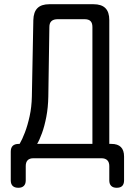

<svg xmlns="http://www.w3.org/2000/svg" viewBox="-20 -750 640 910"><path d="M67 140Q49 140 40 131Q31 122 31 105V-31Q31 -50 40.5 -59Q50 -68 69 -68H73Q85 -88 98 -122Q111 -156 120.5 -199.5Q130 -243 131 -292L138 -655Q139 -693 157.5 -711.5Q176 -730 214 -730H423Q461 -730 479.5 -711.5Q498 -693 498 -655V-68H508Q538 -68 553 -53Q568 -38 568 -8V105Q568 122 559.5 131Q551 140 533 140Q516 140 507 131Q498 122 498 105V37Q498 19 488.5 9.5Q479 0 460 0H139Q120 0 111 9.5Q102 19 102 37V105Q102 122 93 131Q84 140 67 140ZM418 -622Q418 -641 409 -650Q400 -659 381 -659H253Q234 -659 224 -650Q214 -641 214 -622L209 -292Q208 -240 199.5 -196Q191 -152 179 -119Q167 -86 156 -68H418Z"/></svg>

Font: Maple Mono Light
Style: Regular
Weight: 300
Monospace: yes
Designer: subframe7536
Version: Version 7.000